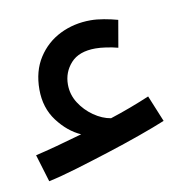

<svg xmlns="http://www.w3.org/2000/svg" viewBox="-56 -411 523 524"><g transform="rotate(-10 205.5 -148.5)"><path d="M40 58 17 -18Q43 -24 76.5 -33Q110 -42 148 -53Q112 -69 84.5 -105.5Q57 -142 57 -193Q57 -244 80.5 -280.5Q104 -317 142.5 -336Q181 -355 227 -355Q244 -355 264 -351.5Q284 -348 302 -343L289 -268Q274 -272 257 -274.5Q240 -277 227 -277Q181 -277 158.5 -252Q136 -227 136 -193Q136 -165 151 -141.5Q166 -118 189 -102Q212 -86 236 -82Q264 -91 292 -101.5Q320 -112 346 -123L376 -50Q347 -38 303.5 -22.5Q260 -7 211.5 8.5Q163 24 118 37.5Q73 51 40 58Z"/></g></svg>

Font: Noto Sans Living
Style: Regular
Weight: 400
Designer: Monotype Design Team
Foundry: Monotype Imaging Inc.
Version: Version 2.013; ttfautohint (v1.8.4.7-5d5b)